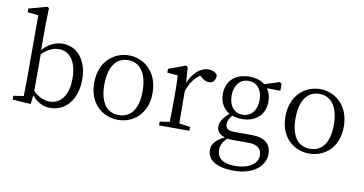

<svg xmlns="http://www.w3.org/2000/svg" viewBox="-94 -1068 3018 1590"><g transform="rotate(10 1414.5 -272.5)"><path d="M201 -411C263 -468 307 -478 345 -478C433 -478 495 -402 495 -257C495 -102 423 -37 340 -37C296 -37 248 -55 201 -101ZM198 -644 202 -798 187 -807 34 -765V-734L125 -725V-228C125 -177 124 -100 123 -45L37 -32V0L191 10L199 -65C249 -4 304 14 355 14C485 14 576 -98 576 -263C576 -427 487 -528 368 -528C310 -528 251 -504 198 -445Z M924 14C1047 14 1169 -74 1169 -255C1169 -437 1045 -528 924 -528C800 -528 678 -437 678 -255C678 -74 800 14 924 14ZM924 -26C823 -26 763 -105 763 -255C763 -404 823 -488 924 -488C1024 -488 1085 -404 1085 -255C1085 -105 1024 -26 924 -26Z M1418 -517 1404 -527 1260 -474V-442L1349 -435C1351 -388 1353 -347 1353 -283V-228C1353 -177 1352 -100 1350 -44L1268 -32V0H1523V-32L1431 -45C1430 -101 1429 -177 1429 -228V-319C1454 -388 1486 -434 1533 -465L1547 -453C1567 -436 1586 -424 1611 -424C1650 -424 1667 -449 1667 -492C1656 -514 1623 -528 1591 -528C1528 -528 1464 -474 1428 -386Z M1933 -207C1861 -207 1817 -264 1817 -349C1817 -434 1863 -492 1936 -492C2009 -492 2052 -435 2052 -352C2052 -267 2007 -207 1933 -207ZM2024 13C2104 13 2134 51 2134 101C2134 167 2068 221 1943 221C1852 221 1793 187 1793 113C1793 72 1809 43 1843 10C1859 12 1876 13 1896 13ZM2208 -516 2191 -527 2067 -488C2033 -514 1988 -528 1936 -528C1825 -528 1743 -463 1743 -350C1743 -277 1775 -225 1826 -196C1773 -148 1753 -113 1753 -77C1753 -36 1779 -9 1823 3C1748 39 1718 78 1718 126C1718 207 1790 262 1942 262C2115 262 2202 171 2202 78C2202 -8 2148 -55 2037 -55H1890C1834 -55 1817 -77 1817 -108C1817 -135 1829 -157 1851 -185C1876 -176 1904 -171 1935 -171C2045 -171 2126 -236 2126 -350C2126 -394 2115 -430 2094 -458L2208 -457Z M2532 14C2655 14 2777 -74 2777 -255C2777 -437 2653 -528 2532 -528C2408 -528 2286 -437 2286 -255C2286 -74 2408 14 2532 14ZM2532 -26C2431 -26 2371 -105 2371 -255C2371 -404 2431 -488 2532 -488C2632 -488 2693 -404 2693 -255C2693 -105 2632 -26 2532 -26Z"/></g></svg>

Font: Shippori Mincho
Style: Regular
Weight: 400
Designer: Bonji Tadano  Ryoko NISHIZUKA  (kana & ideographs); Frank Grießhammer (Latin, Greek & Cyrillic); Wenlong ZHANG  (bopomof
Foundry: Adobe Systems Incorporated
Version: Version 1.003;PS 1.001;hotconv 16.6.54;makeotf.lib2.5.65590